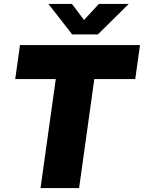

<svg xmlns="http://www.w3.org/2000/svg" viewBox="-20 -951 728 971"><path d="M480 -931 405 -850 344 -931H225L345 -777H475L631 -931ZM57 -551H262L185 0H380L457 -551H664L688 -723H81Z"/></svg>

Font: United Sans Black
Style: Italic
Weight: 900
Italic angle: -8°
Designer: Pablo Impallari, Rodrigo Fuenzalida (Modified by Dan O. Williams)
Version: Version 1.000;PS 001.000;hotconv 1.0.88;makeotf.lib2.5.64775